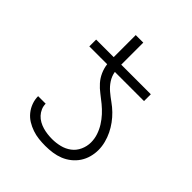

<svg xmlns="http://www.w3.org/2000/svg" viewBox="-193 -803 936 936"><g transform="rotate(45 275.0 -335.0)"><path d="M272 12Q249 12 226.5 9.5Q204 7 182 -0.5Q160 -8 140.5 -20Q121 -32 106.5 -50Q92 -68 84 -90Q76 -112 76 -135H128Q128 -118 134.5 -103Q141 -88 152 -76Q163 -64 177.5 -56Q192 -48 207.5 -43.5Q223 -39 239.5 -37Q256 -35 272 -35Q299 -35 325.5 -41.5Q352 -48 373.5 -64Q395 -80 406.5 -105.5Q418 -131 418 -158Q418 -183 410 -207Q402 -231 388.5 -252.5Q375 -274 358 -292.5Q341 -311 321.5 -327Q302 -343 281.5 -358.5Q261 -374 244.5 -392.5Q228 -411 217.5 -434.5Q207 -458 204 -483H81V-530H202V-682H254V-530H458V-483H257Q261 -458 275 -436.5Q289 -415 308.5 -398.5Q328 -382 348.5 -367.5Q369 -353 387 -335.5Q405 -318 420 -297.5Q435 -277 446 -254.5Q457 -232 463.5 -207Q470 -182 470 -157Q470 -133 463.5 -109Q457 -85 443.5 -64.5Q430 -44 410.5 -28.5Q391 -13 368.5 -4Q346 5 321.5 8.5Q297 12 272 12Z"/></g></svg>

Font: Lode Dark Term
Style: Regular
Weight: 400
Monospace: yes
Designer: Belleve Invis
Foundry: Belleve Invis
Version: Version 29.2.0